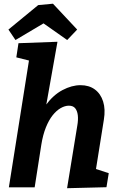

<svg xmlns="http://www.w3.org/2000/svg" viewBox="-20 -1002 641 1027"><path d="M338.8 4.7 393.4 -329.6Q399 -361.5 396.2 -385.5Q393.3 -409.4 382.1 -423.1Q370.9 -436.7 348.4 -436.7Q327.4 -436.7 304.7 -423.8Q282.1 -411 261.6 -385.3Q241.2 -359.6 225.3 -320.1Q209.4 -280.5 200.9 -227.2L165.4 0H27.4L137.9 -697L154.9 -673.3L67.3 -695.2L78.8 -770.9L287.4 -778.6L214.5 -368.2L161.7 -292.1Q182.8 -381.9 223.6 -437.9Q264.4 -493.9 314.2 -520.1Q364 -546.4 410.5 -546.4Q456.3 -546.4 487.4 -523.5Q518.5 -500.5 531.6 -459.1Q544.8 -417.6 535.5 -361.4L489.7 -74.5L430.8 -118.4L561.7 -75.7L549.5 -0.6ZM62.8 -787.9 25.1 -843.9 184.2 -974.7 263.3 -982.2 392.7 -843.9 339.4 -787.9 168.5 -908.1 263.1 -906.8Z"/></svg>

Font: Bitter Thin
Style: Italic
Weight: 100
Italic angle: -9°
Designer: Sol Matas, and Bitter project Authors
Foundry: Sol Matas
Version: Version 2.002